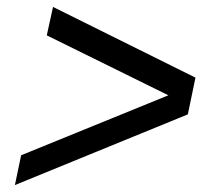

<svg xmlns="http://www.w3.org/2000/svg" viewBox="-20 -566 640 554"><path d="M23 -32 41 -118 478 -296 476 -286 115 -464 133 -546 544 -342 522 -236Z"/></svg>

Font: Geist Mono
Style: Italic
Weight: 400
Italic angle: -12°
Monospace: yes
Designer: Basement.studio, Andrés Briganti, Mateo Zaragoza
Foundry: Basement.studio, Vercel, Andrés Briganti, Guido Ferreyra, Mateo Zaragoza
Version: Version 1.500